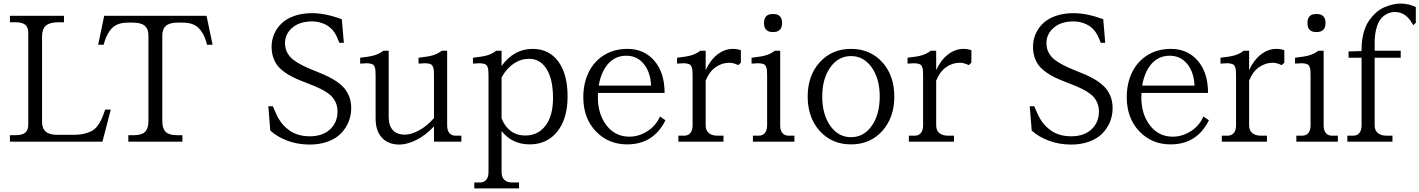

<svg xmlns="http://www.w3.org/2000/svg" viewBox="-20 -788 7895 1068"><path d="M213.9 -110.8Q213.9 -73.2 234.4 -55.7Q254.9 -38.1 298.8 -38.1H388.2Q422.9 -38.1 449 -44.4Q475.1 -50.8 491.9 -60.3Q508.8 -69.8 522.2 -87.6Q535.6 -105.5 543.2 -121.8Q550.8 -138.2 560.1 -164.1L564.9 -178.2H596.2L549.8 0H35.2V-36.1H67.9Q103.5 -36.1 120.4 -50Q137.2 -64 137.2 -94.2V-606Q137.2 -636.2 120.4 -650.1Q103.5 -664.1 67.9 -664.1H35.2V-700.2H335.9V-664.1H303.2Q256.8 -664.1 235.4 -645.3Q213.9 -626.5 213.9 -585.9Z M882.8 -113.8Q882.8 -73.2 901.6 -54.7Q920.4 -36.1 961.9 -36.1H994.6V0H693.8V-36.1H726.6Q768.1 -36.1 786.9 -54.7Q805.7 -73.2 805.7 -113.8V-590.8Q805.7 -627 785.2 -644.5Q764.6 -662.1 720.7 -662.1H691.9Q635.7 -662.1 606.2 -634.5Q576.7 -606.9 561.5 -556.2L556.6 -539.1H525.9L559.6 -700.2H1128.9L1162.6 -539.1H1131.8L1127 -556.2Q1111.8 -606.9 1082.3 -634.5Q1052.7 -662.1 996.6 -662.1H967.8Q923.8 -662.1 903.3 -644.5Q882.8 -627 882.8 -590.8Z M1565.4 -547.9Q1565.4 -518.6 1578.1 -494.9Q1590.8 -471.2 1612.1 -455.1Q1633.3 -439 1660.9 -425Q1688.5 -411.1 1719 -398.9Q1749.5 -386.7 1780 -373.8Q1810.5 -360.8 1838.1 -344Q1865.7 -327.1 1887 -306.2Q1908.2 -285.2 1920.9 -254.6Q1933.6 -224.1 1933.6 -186Q1933.6 -146 1918.9 -110.1Q1904.3 -74.2 1876.5 -45.7Q1848.6 -17.1 1803.7 -0.5Q1758.8 16.1 1702.6 16.1Q1636.7 16.1 1579.3 -5.1Q1522 -26.4 1483.4 -62L1472.7 -196.8H1497.6Q1521 -140.6 1533.7 -122.1Q1543.5 -106 1556.4 -91.8Q1569.3 -77.6 1589.4 -62.7Q1609.4 -47.9 1638.9 -38.8Q1668.5 -29.8 1702.6 -29.8Q1774.9 -29.8 1816.2 -68.6Q1857.4 -107.4 1857.4 -168Q1857.4 -198.7 1845 -223.1Q1832.5 -247.6 1811.3 -264.2Q1790 -280.8 1762.5 -294.2Q1734.9 -307.6 1704.3 -319.3Q1673.8 -331.1 1643.6 -343.3Q1613.3 -355.5 1585.7 -371.8Q1558.1 -388.2 1536.9 -408.4Q1515.6 -428.7 1503.2 -459.2Q1490.7 -489.7 1490.7 -527.8Q1490.7 -565.4 1505.1 -598.9Q1519.5 -632.3 1546.9 -658.4Q1574.2 -684.6 1617.9 -699.7Q1661.6 -714.8 1716.3 -714.8Q1790 -714.8 1881.3 -681.2L1892.6 -549.8H1867.7Q1855 -584.5 1841.3 -606Q1821.3 -637.2 1787.4 -653.1Q1753.4 -668.9 1716.3 -668.9Q1647 -668.9 1606.2 -634Q1565.4 -599.1 1565.4 -547.9Z M2142.1 -138.2Q2142.1 -89.4 2165 -64.2Q2188 -39.1 2232.4 -39.1Q2267.1 -39.1 2310.8 -62.7Q2354.5 -86.4 2394 -130.9V-368.2Q2394 -386.2 2393.1 -397Q2392.1 -407.7 2388.4 -416.3Q2384.8 -424.8 2379.9 -428.5Q2375 -432.1 2364 -434.3Q2353 -436.5 2341.1 -436Q2329.1 -435.5 2308.1 -434.1V-466.8Q2362.3 -472.7 2388.9 -480.7Q2415.5 -488.8 2437.5 -505.9H2467.3V-90.8Q2467.3 -63 2479.5 -48.1Q2491.7 -33.2 2514.2 -33.2H2546.4V0H2394V-85Q2347.2 -34.7 2295.7 -9.3Q2244.1 16.1 2201.2 16.1Q2140.6 16.1 2105 -21.5Q2069.3 -59.1 2069.3 -128.9V-368.2Q2069.3 -386.2 2068.4 -397Q2067.4 -407.7 2063.7 -416.3Q2060.1 -424.8 2055.2 -428.5Q2050.3 -432.1 2039.3 -434.3Q2028.3 -436.5 2016.4 -436Q2004.4 -435.5 1983.4 -434.1V-466.8Q2037.6 -472.7 2063.7 -480.7Q2089.8 -488.8 2112.3 -505.9H2142.1Z M2770 168.9Q2770 196.8 2785.2 211.9Q2800.3 227.1 2828.1 227.1H2867.2V259.8H2618.2V227.1H2649.9Q2672.4 227.1 2684.8 211.9Q2697.3 196.8 2697.3 168.9V-368.2Q2697.3 -386.2 2696.3 -397Q2695.3 -407.7 2691.7 -416.3Q2688 -424.8 2682.9 -428.5Q2677.7 -432.1 2666.7 -434.3Q2655.8 -436.5 2643.8 -436Q2631.8 -435.5 2610.8 -434.1V-466.8Q2665 -472.7 2691.7 -480.7Q2718.3 -488.8 2740.2 -505.9H2770V-420.9Q2838.4 -516.1 2942.9 -516.1Q3033.2 -516.1 3085.2 -446.5Q3137.2 -377 3137.2 -251Q3137.2 -128.4 3080.3 -56.6Q3023.4 15.1 2926.3 15.1Q2828.6 15.1 2770 -59.1ZM2770 -129.9Q2788.1 -83.5 2821.8 -58.8Q2855.5 -34.2 2901.9 -34.2Q2972.7 -34.2 3014.4 -89.1Q3056.2 -144 3056.2 -243.2Q3056.2 -346.7 3020.5 -403.8Q2984.9 -460.9 2923.8 -460.9Q2877.4 -460.9 2838.1 -434.6Q2798.8 -408.2 2770 -357.9Z M3224.6 -247.1Q3224.6 -324.7 3254.4 -385.7Q3284.2 -446.8 3340.3 -481.4Q3396.5 -516.1 3470.7 -516.1Q3562.5 -516.1 3619.6 -450.2Q3676.8 -384.3 3676.8 -271H3306.6Q3305.7 -263.2 3305.7 -247.1Q3305.7 -152.3 3354 -90.1Q3402.3 -27.8 3480.5 -27.8Q3532.7 -27.8 3580.6 -57.9Q3628.4 -87.9 3650.9 -140.1L3681.6 -119.1Q3615.2 15.1 3468.8 15.1Q3363.3 15.1 3293.9 -58.1Q3224.6 -131.3 3224.6 -247.1ZM3310.5 -312H3601.6Q3598.6 -385.7 3561.3 -431.9Q3523.9 -478 3463.9 -478Q3402.3 -478 3362.8 -433.1Q3323.2 -388.2 3310.5 -312Z M3905.3 -90.8Q3905.3 -63 3922.6 -48.1Q3939.9 -33.2 3972.2 -33.2H4004.4V0H3753.4V-33.2H3785.2Q3807.6 -33.2 3820.1 -48.1Q3832.5 -63 3832.5 -90.8V-368.2Q3832.5 -386.2 3831.5 -397Q3830.6 -407.7 3826.9 -416.3Q3823.2 -424.8 3818.1 -428.5Q3813 -432.1 3802 -434.3Q3791 -436.5 3779.1 -436Q3767.1 -435.5 3746.1 -434.1V-466.8Q3800.3 -472.7 3826.9 -480.7Q3853.5 -488.8 3875.5 -505.9H3905.3V-397.9Q3931.2 -454.6 3971.4 -485.4Q4011.7 -516.1 4057.1 -516.1Q4078.6 -516.1 4101.1 -508.8V-439L4086.4 -425.8Q4059.1 -439 4037.1 -439Q3996.1 -439 3960.7 -414.3Q3925.3 -389.6 3905.3 -339.8Z M4319.8 -90.8Q4319.8 -63 4332 -48.1Q4344.2 -33.2 4366.7 -33.2H4398.9V0H4168V-33.2H4199.7Q4222.2 -33.2 4234.6 -48.1Q4247.1 -63 4247.1 -90.8V-368.2Q4247.1 -386.2 4246.1 -397Q4245.1 -407.7 4241.5 -416.3Q4237.8 -424.8 4232.7 -428.5Q4227.5 -432.1 4216.6 -434.3Q4205.6 -436.5 4193.6 -436Q4181.6 -435.5 4160.6 -434.1V-466.8Q4214.8 -472.7 4241.5 -480.7Q4268.1 -488.8 4290 -505.9H4319.8ZM4230 -657.2V-663.1Q4230 -685.5 4242.2 -697.8Q4254.4 -710 4276.9 -710H4282.7Q4305.2 -710 4317.6 -697.8Q4330.1 -685.5 4330.1 -663.1V-657.2Q4330.1 -634.8 4317.6 -622.3Q4305.2 -609.9 4282.7 -609.9H4276.9Q4254.4 -609.9 4242.2 -622.3Q4230 -634.8 4230 -657.2Z M4873.5 -251Q4873.5 -350.1 4828.9 -413.1Q4784.2 -476.1 4713.9 -476.1Q4643.1 -476.1 4598.4 -413.1Q4553.7 -350.1 4553.7 -251Q4553.7 -151.4 4598.4 -88.1Q4643.1 -24.9 4713.9 -24.9Q4784.7 -24.9 4829.1 -88.1Q4873.5 -151.4 4873.5 -251ZM4472.7 -251Q4472.7 -367.7 4540 -441.9Q4607.4 -516.1 4713.9 -516.1Q4820.3 -516.1 4887.5 -442.1Q4954.6 -368.2 4954.6 -251Q4954.6 -133.8 4887.5 -59.3Q4820.3 15.1 4713.9 15.1Q4607.4 15.1 4540 -59.3Q4472.7 -133.8 4472.7 -251Z M5187.5 -90.8Q5187.5 -63 5204.8 -48.1Q5222.2 -33.2 5254.4 -33.2H5286.6V0H5035.6V-33.2H5067.4Q5089.8 -33.2 5102.3 -48.1Q5114.7 -63 5114.7 -90.8V-368.2Q5114.7 -386.2 5113.8 -397Q5112.8 -407.7 5109.1 -416.3Q5105.5 -424.8 5100.3 -428.5Q5095.2 -432.1 5084.2 -434.3Q5073.2 -436.5 5061.3 -436Q5049.3 -435.5 5028.3 -434.1V-466.8Q5082.5 -472.7 5109.1 -480.7Q5135.7 -488.8 5157.7 -505.9H5187.5V-397.9Q5213.4 -454.6 5253.7 -485.4Q5293.9 -516.1 5339.4 -516.1Q5360.8 -516.1 5383.3 -508.8V-439L5368.7 -425.8Q5341.3 -439 5319.3 -439Q5278.3 -439 5242.9 -414.3Q5207.5 -389.6 5187.5 -339.8Z M5800.8 -547.9Q5800.8 -518.6 5813.5 -494.9Q5826.2 -471.2 5847.4 -455.1Q5868.7 -439 5896.2 -425Q5923.8 -411.1 5954.3 -398.9Q5984.9 -386.7 6015.4 -373.8Q6045.9 -360.8 6073.5 -344Q6101.1 -327.1 6122.3 -306.2Q6143.6 -285.2 6156.2 -254.6Q6168.9 -224.1 6168.9 -186Q6168.9 -146 6154.3 -110.1Q6139.6 -74.2 6111.8 -45.7Q6084 -17.1 6039.1 -0.5Q5994.1 16.1 5938 16.1Q5872.1 16.1 5814.7 -5.1Q5757.3 -26.4 5718.8 -62L5708 -196.8H5732.9Q5756.3 -140.6 5769 -122.1Q5778.8 -106 5791.7 -91.8Q5804.7 -77.6 5824.7 -62.7Q5844.7 -47.9 5874.3 -38.8Q5903.8 -29.8 5938 -29.8Q6010.3 -29.8 6051.5 -68.6Q6092.8 -107.4 6092.8 -168Q6092.8 -198.7 6080.3 -223.1Q6067.9 -247.6 6046.6 -264.2Q6025.4 -280.8 5997.8 -294.2Q5970.2 -307.6 5939.7 -319.3Q5909.2 -331.1 5878.9 -343.3Q5848.6 -355.5 5821 -371.8Q5793.5 -388.2 5772.2 -408.4Q5751 -428.7 5738.5 -459.2Q5726.1 -489.7 5726.1 -527.8Q5726.1 -565.4 5740.5 -598.9Q5754.9 -632.3 5782.2 -658.4Q5809.6 -684.6 5853.3 -699.7Q5897 -714.8 5951.7 -714.8Q6025.4 -714.8 6116.7 -681.2L6127.9 -549.8H6103Q6090.3 -584.5 6076.7 -606Q6056.6 -637.2 6022.7 -653.1Q5988.8 -668.9 5951.7 -668.9Q5882.3 -668.9 5841.6 -634Q5800.8 -599.1 5800.8 -547.9Z M6247.6 -247.1Q6247.6 -324.7 6277.3 -385.7Q6307.1 -446.8 6363.3 -481.4Q6419.4 -516.1 6493.7 -516.1Q6585.4 -516.1 6642.6 -450.2Q6699.7 -384.3 6699.7 -271H6329.6Q6328.6 -263.2 6328.6 -247.1Q6328.6 -152.3 6377 -90.1Q6425.3 -27.8 6503.4 -27.8Q6555.7 -27.8 6603.5 -57.9Q6651.4 -87.9 6673.8 -140.1L6704.6 -119.1Q6638.2 15.1 6491.7 15.1Q6386.2 15.1 6316.9 -58.1Q6247.6 -131.3 6247.6 -247.1ZM6333.5 -312H6624.5Q6621.6 -385.7 6584.2 -431.9Q6546.9 -478 6486.8 -478Q6425.3 -478 6385.7 -433.1Q6346.2 -388.2 6333.5 -312Z M6928.2 -90.8Q6928.2 -63 6945.6 -48.1Q6962.9 -33.2 6995.1 -33.2H7027.3V0H6776.4V-33.2H6808.1Q6830.6 -33.2 6843 -48.1Q6855.5 -63 6855.5 -90.8V-368.2Q6855.5 -386.2 6854.5 -397Q6853.5 -407.7 6849.9 -416.3Q6846.2 -424.8 6841.1 -428.5Q6835.9 -432.1 6825 -434.3Q6814 -436.5 6802 -436Q6790 -435.5 6769 -434.1V-466.8Q6823.2 -472.7 6849.9 -480.7Q6876.5 -488.8 6898.4 -505.9H6928.2V-397.9Q6954.1 -454.6 6994.4 -485.4Q7034.7 -516.1 7080.1 -516.1Q7101.6 -516.1 7124 -508.8V-439L7109.4 -425.8Q7082 -439 7060.1 -439Q7019 -439 6983.6 -414.3Q6948.2 -389.6 6928.2 -339.8Z M7342.8 -90.8Q7342.8 -63 7355 -48.1Q7367.2 -33.2 7389.6 -33.2H7421.9V0H7190.9V-33.2H7222.7Q7245.1 -33.2 7257.6 -48.1Q7270 -63 7270 -90.8V-368.2Q7270 -386.2 7269 -397Q7268.1 -407.7 7264.4 -416.3Q7260.7 -424.8 7255.6 -428.5Q7250.5 -432.1 7239.5 -434.3Q7228.5 -436.5 7216.6 -436Q7204.6 -435.5 7183.6 -434.1V-466.8Q7237.8 -472.7 7264.4 -480.7Q7291 -488.8 7313 -505.9H7342.8ZM7252.9 -657.2V-663.1Q7252.9 -685.5 7265.1 -697.8Q7277.3 -710 7299.8 -710H7305.7Q7328.1 -710 7340.6 -697.8Q7353 -685.5 7353 -663.1V-657.2Q7353 -634.8 7340.6 -622.3Q7328.1 -609.9 7305.7 -609.9H7299.8Q7277.3 -609.9 7265.1 -622.3Q7252.9 -634.8 7252.9 -657.2Z M7481.4 -502 7553.7 -503.9V-513.2Q7553.7 -561.5 7564.2 -602.1Q7574.7 -642.6 7592.8 -669.4Q7610.8 -696.3 7632.6 -716.3Q7654.3 -736.3 7679.4 -747.1Q7704.6 -757.8 7726.6 -762.9Q7748.5 -768.1 7769.5 -768.1Q7814.9 -768.1 7855.5 -749V-661.1L7840.8 -647.9Q7803.7 -721.2 7739.7 -721.2Q7726.1 -721.2 7713.1 -718Q7700.2 -714.8 7683.6 -703.9Q7667 -692.9 7655 -675Q7643.1 -657.2 7634.8 -624.5Q7626.5 -591.8 7626.5 -548.8V-505.9H7771.5V-466.8H7626.5V-90.8Q7626.5 -63 7644 -48.1Q7661.6 -33.2 7693.8 -33.2H7725.6V0H7474.6V-33.2H7506.8Q7529.3 -33.2 7541.5 -48.1Q7553.7 -63 7553.7 -90.8V-466.8H7481.4Z"/></svg>

Font: LT Superior Serif
Style: Regular
Weight: 400
Designer: Daniel Lyons
Foundry: LyonsType
Version: Version 2.120;FEAKit 1.0